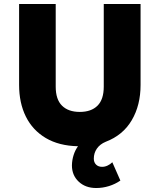

<svg xmlns="http://www.w3.org/2000/svg" viewBox="-20 -720 802 965"><path d="M463.5 225Q409.5 225 375.5 193Q341.5 161 341.5 111.5Q342 84.5 349.8 59.8Q357.5 35 372 15Q276.5 13 210.2 -26.2Q144 -65.5 110 -134Q76 -202.5 76 -293V-700H260V-284.5Q260 -220 291.8 -188.8Q323.5 -157.5 381 -157.5Q438.5 -157.5 470 -188.8Q501.5 -220 501.5 -284.5V-700H686.5V-293Q686.5 -191 642.2 -115.8Q598 -40.5 511.5 -7.5Q482.5 4.5 467 26.8Q451.5 49 451.5 77.5Q451.5 96 462.8 107.2Q474 118.5 493.5 118.5Q507 118.5 520.5 112.2Q534 106 544.5 95.5L585 187.5Q559 205.5 527.8 215.2Q496.5 225 463.5 225Z"/></svg>

Font: Geologica ExtraBold
Style: Regular
Weight: 800
Designer: Sindre Bremnes, Frode Helland
Foundry: Monokrom Skriftforlag AS
Version: Version 1.010;gftools[0.9.28]